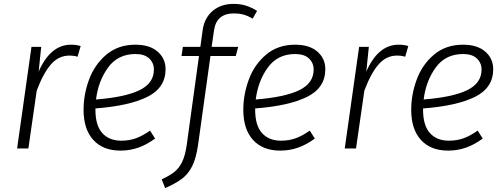

<svg xmlns="http://www.w3.org/2000/svg" viewBox="-20 -764 2590 988"><path d="M395 -527 379 -472Q361 -478 337 -478Q282 -478 242.5 -433Q203 -388 169 -298L126 0H68L142 -523H192L179 -396Q240 -534 345 -534Q374 -534 395 -527Z M471 -206V-200Q471 -118 506.5 -79Q542 -40 604 -40Q645 -40 679.5 -52.5Q714 -65 752 -92L778 -51Q736 -20 692.5 -4.5Q649 11 600 11Q510 11 460 -44Q410 -99 410 -199Q410 -278 438.5 -355Q467 -432 527.5 -483Q588 -534 677 -534Q750 -534 791 -498.5Q832 -463 832 -408Q832 -312 738 -265.5Q644 -219 471 -206ZM474 -252Q624 -264 698 -300Q772 -336 772 -406Q772 -440 748 -463Q724 -486 677 -486Q587 -486 536.5 -417Q486 -348 474 -252Z M1081 -606 1069 -523H1206L1193 -476H1063L999 -17Q989 51 969 91Q949 131 917.5 155Q886 179 830 204L812 159Q853 140 877 121Q901 102 917 69.5Q933 37 941 -19L1004 -476H914L921 -523H1011L1023 -610Q1032 -672 1074.5 -708Q1117 -744 1182 -744Q1217 -744 1245.5 -735Q1274 -726 1303 -708L1280 -668Q1255 -683 1232.5 -689Q1210 -695 1184 -695Q1093 -695 1081 -606Z M1293 -206V-200Q1293 -118 1328.5 -79Q1364 -40 1426 -40Q1467 -40 1501.5 -52.5Q1536 -65 1574 -92L1600 -51Q1558 -20 1514.5 -4.5Q1471 11 1422 11Q1332 11 1282 -44Q1232 -99 1232 -199Q1232 -278 1260.5 -355Q1289 -432 1349.5 -483Q1410 -534 1499 -534Q1572 -534 1613 -498.5Q1654 -463 1654 -408Q1654 -312 1560 -265.5Q1466 -219 1293 -206ZM1296 -252Q1446 -264 1520 -300Q1594 -336 1594 -406Q1594 -440 1570 -463Q1546 -486 1499 -486Q1409 -486 1358.5 -417Q1308 -348 1296 -252Z M2081 -527 2065 -472Q2047 -478 2023 -478Q1968 -478 1928.5 -433Q1889 -388 1855 -298L1812 0H1754L1828 -523H1878L1865 -396Q1926 -534 2031 -534Q2060 -534 2081 -527Z M2157 -206V-200Q2157 -118 2192.5 -79Q2228 -40 2290 -40Q2331 -40 2365.5 -52.5Q2400 -65 2438 -92L2464 -51Q2422 -20 2378.5 -4.5Q2335 11 2286 11Q2196 11 2146 -44Q2096 -99 2096 -199Q2096 -278 2124.5 -355Q2153 -432 2213.5 -483Q2274 -534 2363 -534Q2436 -534 2477 -498.5Q2518 -463 2518 -408Q2518 -312 2424 -265.5Q2330 -219 2157 -206ZM2160 -252Q2310 -264 2384 -300Q2458 -336 2458 -406Q2458 -440 2434 -463Q2410 -486 2363 -486Q2273 -486 2222.5 -417Q2172 -348 2160 -252Z"/></svg>

Font: Fira Sans Light
Style: Italic
Weight: 300
Italic angle: -8°
Designer: bBox Type GmbH & Carrois Corporate GbR & Edenspiekermann AG
Foundry: bBox Type GmbH & Carrois Corporate GbR & Edenspiekermann AG
Version: Version 4.301